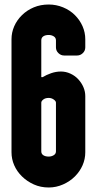

<svg xmlns="http://www.w3.org/2000/svg" viewBox="-20 -820 429 851"><path d="M228 -365Q228 -372 218 -379Q208 -386 196 -386Q181 -386 172 -379Q163 -372 163 -365V-149Q163 -138 172 -132Q181 -126 196 -126Q208 -126 218 -132Q228 -138 228 -149ZM358 -145Q358 -115 346 -87.5Q334 -60 312 -38Q290 -16 259.5 -2.5Q229 11 196 11Q160 11 130 -2.5Q100 -16 77.5 -38Q55 -60 43 -87.5Q31 -115 31 -145V-646Q31 -676 43 -703.5Q55 -731 77.5 -753Q100 -775 130 -787.5Q160 -800 196 -800Q229 -800 259.5 -787.5Q290 -775 312 -753Q334 -731 346 -703.5Q358 -676 358 -646V-610Q358 -595 347 -584.5Q336 -574 322 -574H264Q250 -574 239 -584.5Q228 -595 228 -610V-641Q228 -653 218 -659Q208 -665 196 -665Q181 -665 172 -659Q163 -653 163 -641V-478H169Q185 -488 206.5 -495.5Q228 -503 250 -503Q272 -503 292.5 -493.5Q313 -484 327.5 -468Q342 -452 350 -433Q358 -414 358 -394Z"/></svg>

Font: H.H. Samuel
Style: Regular
Weight: 900
Width: 1
Designer: deFharo
Foundry: deFharo
Version: Version 1.009